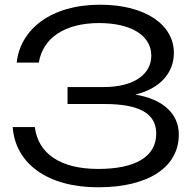

<svg xmlns="http://www.w3.org/2000/svg" viewBox="-20 -783 831 816"><path d="M397 13C616 13 740 -76 740 -211C740 -301 671 -362 555 -381C663 -407 719 -476 719 -558C719 -678 598 -763 405 -763C195 -763 66 -657 51 -517H145C162 -622 256 -685 401 -685C533 -685 623 -635 623 -546C623 -472 556 -413 420 -413H267V-341H423C576 -341 644 -299 644 -215C644 -115 552 -65 397 -65C237 -65 142 -130 128 -243H34C45 -88 182 13 397 13Z"/></svg>

Font: Bounded Light
Style: Regular
Weight: 300
Designer: Vlad Churkin
Version: Version 3.0